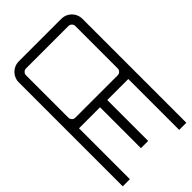

<svg xmlns="http://www.w3.org/2000/svg" viewBox="-82 -1129 1537 1537"><g transform="rotate(45 687.0 -360.0)"><path d="M173 0Q140 0 112.5 -16Q85 -32 69 -59.5Q53 -87 53 -120V-600Q53 -633 69 -660.5Q85 -688 112.5 -704Q140 -720 173 -720H1349V-639H773V-401H1236V-319H773V-81H1349V0ZM173 -81H653Q669 -81 680.5 -92.5Q692 -104 692 -120V-600Q692 -616 680.5 -627.5Q669 -639 653 -639H173Q157 -639 145.5 -627.5Q134 -616 134 -600V-120Q134 -104 145.5 -92.5Q157 -81 173 -81Z"/></g></svg>

Font: Orbitron
Style: Regular
Weight: 400
Designer: Matt McInerney
Foundry: The League of Moveable Type
Version: Version 2.001